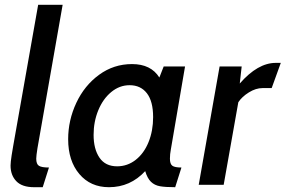

<svg xmlns="http://www.w3.org/2000/svg" viewBox="-20 -770 1190 800"><path d="M24 -80Q24 -94 28.5 -123Q33 -152 35 -162L139 -750H241L136 -152Q131 -120 131 -109Q131 -86 142.5 -79Q154 -72 184 -72L158 10H122Q72 10 48 -15Q24 -40 24 -80Z M264 -190Q264 -269 298 -341.5Q332 -414 393 -458.5Q454 -503 530 -503Q609 -503 644 -447L662 -493H751L692 -148Q688 -127 688 -109Q688 -87 698 -79.5Q708 -72 736 -72L710 10Q669 10 646.5 6Q624 2 609 -12.5Q594 -27 585 -57Q523 10 434 10Q357 10 310.5 -45Q264 -100 264 -190ZM618 -282Q618 -348 592 -381.5Q566 -415 520 -415Q478 -415 443.5 -386.5Q409 -358 389.5 -310.5Q370 -263 370 -208Q370 -149 394.5 -113Q419 -77 468 -77Q511 -77 545.5 -104Q580 -131 599 -178Q618 -225 618 -282Z M895 -493H987L979 -422Q1054 -508 1129 -508H1150L1112 -403H1074Q1046 -403 1017 -385Q988 -367 973 -344L912 0H808Z"/></svg>

Font: Cabin Medium
Style: Italic
Weight: 500
Italic angle: -7°
Designer: Pablo Impallari
Foundry: Pablo Impallari. http://www.impallari.com Igino Marini. http://www.ikern.com
Version: Version 2.200